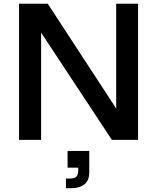

<svg xmlns="http://www.w3.org/2000/svg" viewBox="-20 -749 841 1028"><path d="M82 0V-729H235.8L602.1 -168V-729H719.2V0H579.1L200.2 -574.2V0ZM333 258.8V207H352.1Q378.9 207 388.9 196.8Q398.9 186.5 398.9 162.1V148.9H341.8V59.1H458V173.8Q458 258.8 356.9 258.8Z"/></svg>

Font: BDO Grotesk Medium
Style: Regular
Weight: 500
Designer: Deni Anggara
Foundry: Lokal Container
Version: Version 2.000